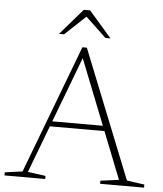

<svg xmlns="http://www.w3.org/2000/svg" viewBox="-59 -932 836 984"><g transform="rotate(5 359.5 -440.5)"><path d="M198.5 -271V-297.5H503V-271ZM628.5 -28.5 719 -16V0H493V-16L587.5 -28.5L341.5 -650.5H354.5L119 -28.5L210.5 -16V0H1V-16L91.5 -28.5L341.5 -689H364.5ZM340 -855.5H357.5L242 -747H216L332 -881H364.5L481 -747H455Z"/></g></svg>

Font: Newsreader ExtraLight
Style: Regular
Weight: 250
Designer: Hugues Gentile
Foundry: Production Type
Version: Version 1.003